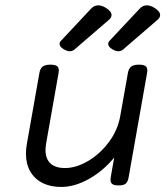

<svg xmlns="http://www.w3.org/2000/svg" viewBox="-20 -703 640 733"><path d="M405.8 -645.5Q405.8 -636.2 396.5 -627.9L264.6 -514.2Q256.3 -507.3 246.6 -507.3Q235.8 -507.3 222.2 -515.6Q207.5 -524.9 207.5 -535.6Q207.5 -542 212.4 -546.9L328.1 -670.4Q339.4 -682.6 355 -682.6Q368.7 -682.6 383.8 -673.3Q405.8 -659.7 405.8 -645.5ZM591.3 -645.5Q591.3 -636.2 582 -627.9L450.2 -514.2Q441.9 -507.3 432.1 -507.3Q421.4 -507.3 407.7 -515.6Q393.1 -524.9 393.1 -535.6Q393.1 -542 397.9 -546.9L513.7 -670.4Q524.9 -682.6 540.5 -682.6Q554.2 -682.6 569.3 -673.3Q591.3 -659.7 591.3 -645.5ZM542.5 -434.1Q542.5 -432.1 541.5 -424.3L471.2 -26.9Q468.3 -9.3 460.2 -2.2Q452.1 4.9 433.1 4.9H432.1Q416 4.9 408.9 -0.2Q401.9 -5.4 401.9 -16.6Q401.9 -19 402.8 -26.9L416 -101.6Q375 -51.3 320.3 -20.3Q265.6 10.7 213.4 10.7Q171.9 10.7 141.6 -4.9Q111.3 -20.5 95.2 -49.1Q79.1 -77.6 79.1 -116.2Q79.1 -134.8 82.5 -153.3L130.4 -424.3Q133.3 -441.4 142.8 -448.7Q152.3 -456.1 171.9 -456.1H172.9Q189.9 -456.1 197.3 -450.9Q204.6 -445.8 204.6 -434.1Q204.6 -432.1 203.6 -424.3L156.2 -155.8Q153.8 -140.1 153.8 -129.4Q153.8 -97.2 172.4 -79.3Q190.9 -61.5 228.5 -61.5Q270.5 -61.5 315.9 -88.1Q361.3 -114.7 395.5 -160.4Q429.7 -206.1 439 -259.8L468.3 -424.3Q471.2 -441.4 480.7 -448.7Q490.2 -456.1 509.8 -456.1H510.7Q527.8 -456.1 535.2 -450.9Q542.5 -445.8 542.5 -434.1Z"/></svg>

Font: Courier Prime Sans
Style: Italic
Weight: 400
Italic angle: -10°
Designer: Alan Dague-Greene
Foundry: Quote-Unquote Apps
Version: Version 3.020